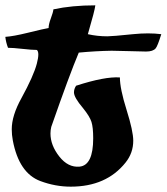

<svg xmlns="http://www.w3.org/2000/svg" viewBox="-45 -699 624 719"><path d="M559 -571Q545 -526 538 -518Q528 -506 502 -506Q483 -506 439.5 -507.5Q396 -509 373 -509Q313 -508 250 -502Q215 -419 147 -224Q144 -212 144 -199Q144 -155 177 -113Q210 -71 253 -75Q304 -80 304 -181Q304 -222 297.5 -242.5Q291 -263 266 -294Q232 -334 232 -353Q232 -366 240 -378Q348 -413 404 -409Q404 -367 429 -287.5Q454 -208 454 -172Q454 -126 425 -90Q353 0 220 0Q162 0 106 -21Q26 -51 3 -173Q-1 -194 -1 -215Q-1 -266 35 -331Q81 -415 93 -461Q104 -503 93 -512Q75 -512 39 -516Q3 -520 -15 -520Q-23 -541 -25 -561Q5 -563 58 -576Q123 -592 137 -594Q137 -608 145.5 -630.5Q154 -653 155 -664Q224 -679 312 -679Q310 -660 284 -571Q319 -563 357 -563Q375 -563 453 -571Q512 -577 559 -571Z"/></svg>

Font: To Be Continued
Style: Regular
Weight: 400
Version: Macromedia Fontographer 4.1.4 9/2/97